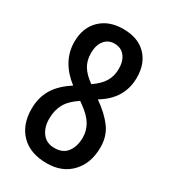

<svg xmlns="http://www.w3.org/2000/svg" viewBox="-181 -812 804 911"><g transform="rotate(30 220.5 -357.0)"><path d="M222 -724Q302 -724 347 -678.5Q392 -633 392 -556Q392 -439 283 -374Q341 -334 374.5 -289.5Q408 -245 408 -183Q408 -96 358 -43Q308 10 224 10Q133 10 83 -41Q33 -92 33 -178Q33 -240 61 -287Q89 -334 149 -372Q50 -449 50 -555Q50 -633 97 -678.5Q144 -724 222 -724ZM220 -643Q186 -643 165.5 -617.5Q145 -592 145 -549Q145 -507 163.5 -477.5Q182 -448 220 -421Q261 -449 279 -479.5Q297 -510 297 -549Q297 -592 276.5 -617.5Q256 -643 220 -643ZM129 -179Q129 -132 152.5 -101.5Q176 -71 220 -71Q266 -71 289 -102Q312 -133 312 -182Q312 -218 293.5 -250Q275 -282 232 -313L214 -326Q167 -295 148 -260.5Q129 -226 129 -179Z"/></g></svg>

Font: Noto Sans Lao Looped ExtraCondensed Medium
Style: Regular
Weight: 500
Width: 2
Designer: Mark Frömberg, Ben Mitchell
Foundry: The Fontpad Ltd
Version: Version 1.002; ttfautohint (v1.8.4.7-5d5b)